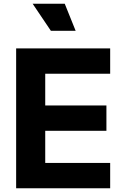

<svg xmlns="http://www.w3.org/2000/svg" viewBox="-20 -1003 629 1023"><path d="M66 0H567V-135H221V-306H547V-441H221V-610H567V-745H66ZM251 -839H383L325 -983H154Z"/></svg>

Font: Plus Jakarta Sans ExtraBold
Style: Regular
Weight: 800
Designer: Gumpita Rahayu
Foundry: Tokotype
Version: Version 2.004; ttfautohint (v1.8.3)